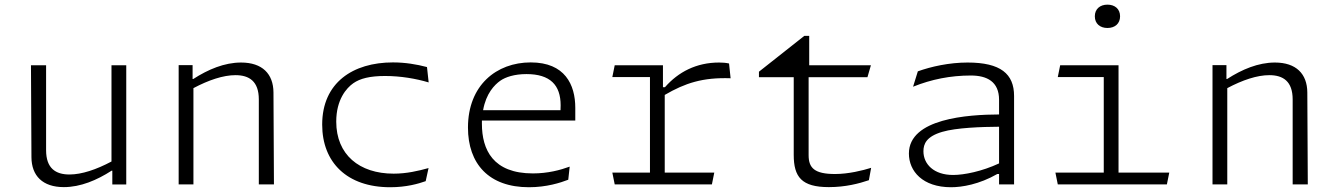

<svg xmlns="http://www.w3.org/2000/svg" viewBox="-20 -774 5620 806"><path d="M110 -500 112 -114C112.5 -36 159 11.5 248 11.5C318 11.5 386.5 -17.5 448.5 -57.5H451.5V0.5H510V-500H448V-96C384 -62 323 -41.5 271.5 -41.5C214 -41.5 173.5 -67 173.5 -143.5V-500Z M1130 0 1128 -386C1127.5 -464 1081 -511.5 992 -511.5C922 -511.5 853.5 -482.5 791.5 -442.5H788.5V-500.5H730V0H792V-404C856 -438 917 -458.5 968.5 -458.5C1026 -458.5 1066.5 -433 1066.5 -356.5V0Z M1629.5 -512C1461.5 -512 1332.5 -427 1332.5 -251C1332.5 -92.5 1436.5 12 1618 12C1685.5 12 1736 -2.5 1767 -13.5L1779 -68.5C1736 -56.5 1687 -45 1632.5 -45C1488 -45 1391.5 -125 1391.5 -263.5C1391.5 -356 1434.5 -404.5 1463 -424.5C1491.5 -444.5 1532.5 -455 1596.5 -455C1661.5 -455 1726 -444 1779.5 -428L1772.5 -492.5C1729 -504 1681 -512 1629.5 -512Z M2080 -435C2102 -450.5 2139.5 -463 2190 -463C2289.5 -463 2333.5 -417 2333.5 -332C2333.5 -324.5 2333 -318 2333 -311.5H2008C2020.5 -382 2056 -418 2080 -435ZM1944.5 -238.5C1944.5 -86.5 2032 12 2200.5 12C2274.5 12 2333 -7 2365.5 -19.5L2371.5 -74.5C2332 -60 2279.5 -46 2217 -46C2050 -46 2003 -145 2003 -254.5V-268H2395V-321.5C2395 -418.5 2351.5 -512 2208 -512C2064 -512 1944.5 -416 1944.5 -238.5Z M2763 -500H2560.5L2550.5 -450.5H2708.5V-49.5H2550.5L2560.5 0H2968.5L2978.5 -49.5H2770.5V-375.5C2856.5 -425.5 2930 -449.5 3047 -445.5L3040.5 -507.5C3026.5 -510.5 3013 -511.5 2998.5 -511.5C2903.5 -511.5 2827.5 -472 2771.5 -408H2763Z M3166 -450H3312V-124C3312 -31 3345 11.5 3459.5 11.5C3529.5 11.5 3586 -3.5 3627.5 -17.5L3637 -69.5C3602 -58.5 3542 -43.5 3485.5 -43.5C3399 -43.5 3374.5 -69 3374.5 -122.5V-450H3621.5L3636 -500H3377V-623.5H3356.5L3166 -473Z M4237 0V-371C4237 -464 4180.5 -511.5 4042 -511.5C3964.5 -511.5 3888.5 -494.5 3833 -474.5L3813 -410C3890 -441 3970 -457 4055.5 -457C4123 -457 4174 -431.5 4174 -355V-293.5C4044 -293 3795.5 -277 3795.5 -129.5C3795.5 -55.5 3853 12 3972.5 12C4018.5 12 4090.5 0 4166.5 -43.5H4174V0ZM3856.5 -139C3856.5 -170 3869 -201 3935.5 -220.5C3995 -238 4100.5 -241.5 4174 -242V-88C4102 -54.5 4027.5 -39.5 3981 -39.5C3900 -39.5 3856.5 -85 3856.5 -139Z M4430.5 -500 4420.5 -450.5H4613.5V-49.5H4410.5L4420.5 0H4878.5L4888.5 -49.5H4675.5V-500ZM4576 -705.5C4576 -674.5 4598 -656.5 4629 -656.5C4660 -656.5 4682 -674.5 4682 -705.5C4682 -736.5 4660 -754.5 4629 -754.5C4598 -754.5 4576 -736.5 4576 -705.5Z M5470 0 5468 -386C5467.5 -464 5421 -511.5 5332 -511.5C5262 -511.5 5193.5 -482.5 5131.5 -442.5H5128.5V-500.5H5070V0H5132V-404C5196 -438 5257 -458.5 5308.5 -458.5C5366 -458.5 5406.5 -433 5406.5 -356.5V0Z"/></svg>

Font: Monaspace Argon ExtraLight
Style: Regular
Weight: 200
Designer: Riley Cran & the Lettermatic Team
Foundry: Lettermatic
Version: Version 1.000 (Monaspace Argon)